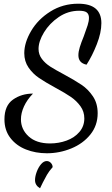

<svg xmlns="http://www.w3.org/2000/svg" viewBox="-20 -740 607 1036"><path d="M4 -96Q4 -170 50 -202.5Q96 -235 158 -235Q126 -202 109.5 -166Q93 -130 93 -96Q93 -42 134.5 -4Q176 34 250 34Q297 34 339.5 18.5Q382 3 408.5 -28Q435 -59 435 -101Q435 -138 414 -167Q393 -196 362.5 -217Q332 -238 280 -266Q225 -296 191 -319Q157 -342 134 -375.5Q111 -409 111 -453Q111 -510 148 -573Q185 -636 252 -678Q319 -720 402 -720Q527 -720 527 -615Q527 -564 502.5 -501.5Q478 -439 447 -391Q403 -400 403 -442Q403 -461 410.5 -485.5Q418 -510 432 -544Q446 -582 453 -604Q460 -626 460 -644Q460 -663 448.5 -672.5Q437 -682 407 -682Q347 -682 297 -648Q247 -614 217.5 -565.5Q188 -517 188 -476Q188 -446 206 -422Q224 -398 251.5 -380.5Q279 -363 326 -338Q385 -306 420.5 -282Q456 -258 481.5 -220Q507 -182 507 -129Q507 -63 467.5 -14Q428 35 364.5 61Q301 87 233 87Q172 87 120 66.5Q68 46 36 4.5Q4 -37 4 -96ZM169 232Q169 212 178 187.5Q187 163 201.5 146Q216 129 232 129Q245 129 254.5 139Q264 149 264 162Q245 183 233.5 203Q222 223 211 245Q200 267 196 276Q169 260 169 232Z"/></svg>

Font: Dancing Script
Style: Bold
Weight: 700
Designer: Pablo Impallari
Foundry: Pablo Impallari
Version: Version 2.000